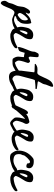

<svg xmlns="http://www.w3.org/2000/svg" viewBox="1602 -2799 1366 4862"><g transform="rotate(90 2285.0 -368.0)"><path d="M577 -145Q599 -163 615.5 -159.5Q632 -156 632 -128Q632 -119 628 -110Q624 -101 619 -94.5Q614 -88 604 -79.5Q594 -71 588.5 -67Q583 -63 571.5 -55.5Q560 -48 557 -46Q534 -30 508 -20Q489 -11 438.5 -1Q388 9 359 9Q335 9 292 -7.5Q249 -24 218.5 -38Q188 -52 188 -49Q188 -49 181 -49Q174 -49 165.5 -50Q157 -51 141 -40.5Q125 -30 108 -8Q83 23 63 76.5Q43 130 35 144Q25 164 14.5 190Q4 216 -6 234Q-16 252 -33 272Q-48 290 -56.5 294Q-65 298 -85 290Q-109 281 -119.5 243.5Q-130 206 -123 178Q-119 161 -99.5 132.5Q-80 104 -75 91Q-69 75 -62 43Q-55 11 -50 -2Q-43 -23 -24 -61.5Q-5 -100 2 -119Q12 -147 16.5 -188Q21 -229 27.5 -266Q34 -303 51 -332Q53 -336 57 -343.5Q61 -351 64.5 -357.5Q68 -364 73 -372.5Q78 -381 82.5 -387.5Q87 -394 92.5 -402Q98 -410 103.5 -416Q109 -422 115 -427.5Q121 -433 127.5 -437Q134 -441 140 -443Q176 -453 192 -429.5Q208 -406 190 -377Q164 -334 179 -337Q194 -342 228 -376Q268 -416 303 -437Q338 -458 384 -466Q428 -474 430 -477Q434 -478 438 -472Q442 -466 446 -455Q449 -444 452 -430Q454 -415 456 -400Q458 -385 458 -371Q457 -232 418 -190Q394 -165 381 -142Q377 -133 371.5 -130Q366 -127 362.5 -127.5Q359 -128 352 -126Q345 -124 340 -116Q326 -101 310 -101Q297 -100 276.5 -87.5Q256 -75 256 -67Q256 -64 266.5 -59Q277 -54 292 -49.5Q307 -45 323 -42Q339 -39 350 -39Q367 -39 391 -44Q400 -48 413 -52.5Q426 -57 437 -61Q448 -65 455 -69Q532 -109 577 -145ZM225 -133Q248 -133 296 -174.5Q344 -216 356 -244Q369 -276 370.5 -314Q372 -352 360 -374Q348 -395 336.5 -391.5Q325 -388 285 -349Q247 -315 214.5 -263Q182 -211 182 -187Q184 -168 198 -150.5Q212 -133 225 -133Z M1021.5 -112Q1043.5 -130 1060 -126.5Q1076.5 -123 1076.5 -95Q1077.5 -86 1073 -77Q1068.5 -68 1063.5 -61.5Q1058.5 -55 1049 -47Q1039.5 -39 1033.5 -35Q1027.5 -31 1016 -23.5Q1004.5 -16 1002.5 -14Q978.5 2 953.5 13Q951.5 14 948 15.5Q944.5 17 940.5 18.5Q936.5 20 932.5 21.5Q928.5 23 926 24L923.5 25Q862.5 50 792.5 54Q720.5 58 687.5 41Q683.5 39 655.5 27Q627.5 15 615.5 6Q592.5 -9 571.5 -59Q532.5 -149 532.5 -218Q532.5 -260 547.5 -328Q548.5 -332 551 -345Q553.5 -358 555.5 -364.5Q557.5 -371 560.5 -382.5Q563.5 -394 566.5 -402Q569.5 -410 573.5 -418.5Q577.5 -427 581.5 -434Q602.5 -463 615.5 -476Q669.5 -532 752.5 -526Q838.5 -519 845.5 -469Q851.5 -430 841 -388.5Q830.5 -347 815 -320Q799.5 -293 772 -250Q744.5 -207 732.5 -184Q688.5 -101 688.5 -85Q688.5 -72 713.5 -48Q729.5 -33 742 -30Q754.5 -27 787.5 -33Q839.5 -40 900.5 -58Q923.5 -66 967.5 -85Q1011.5 -104 1021.5 -112ZM633.5 -183Q642.5 -183 683.5 -261Q723.5 -339 723.5 -355Q723.5 -374 703 -379.5Q682.5 -385 670.5 -370Q660.5 -358 650.5 -334Q640.5 -310 634.5 -285Q629.5 -260 625.5 -237Q621.5 -214 623.5 -198.5Q625.5 -183 633.5 -183Z M1642 -162Q1663 -181 1679.5 -177.5Q1696 -174 1697 -146Q1697 -138 1694.5 -130.5Q1692 -123 1686.5 -116.5Q1681 -110 1675.5 -104Q1670 -98 1662 -92Q1654 -86 1648.5 -82Q1643 -78 1634 -72.5Q1625 -67 1622 -64Q1598 -48 1573 -38Q1571 -37 1567 -35Q1565 -30 1559 -27Q1553 -24 1541 -21Q1518 -8 1473 -3Q1428 2 1391 -0.5Q1354 -3 1343 -9Q1334 -15 1323 -34Q1312 -53 1304 -72Q1296 -91 1294 -101Q1287 -130 1289 -163Q1292 -197 1300 -269V-283Q1300 -288 1296.5 -290.5Q1293 -293 1287 -294Q1281 -294 1271 -294Q1259 -294 1244 -298Q1229 -302 1214.5 -305.5Q1200 -309 1189 -309Q1190 -309 1182 -277.5Q1174 -246 1161.5 -211Q1149 -176 1139 -170Q1103 -149 1063 -140Q1011 -128 1110 -367Q1112 -373 1120 -392Q1128 -411 1131 -418.5Q1134 -426 1140.5 -442.5Q1147 -459 1150 -469.5Q1153 -480 1156.5 -495Q1160 -510 1161.5 -523.5Q1163 -537 1163 -551Q1163 -567 1183.5 -608Q1204 -649 1216 -658Q1232 -667 1259.5 -664.5Q1287 -662 1296 -652Q1308 -637 1296 -536Q1287 -470 1288 -451Q1289 -431 1299 -419Q1311 -409 1320 -409.5Q1329 -410 1354 -425Q1391 -446 1407.5 -445Q1424 -444 1438 -422Q1449 -406 1448 -393Q1447 -380 1433 -343Q1413 -290 1397 -222Q1385 -168 1389.5 -142Q1394 -116 1422 -81Q1434 -64 1441 -62Q1444 -61 1451.5 -63.5Q1459 -66 1467.5 -69.5Q1476 -73 1479 -74Q1510 -82 1520 -87Q1597 -127 1642 -162Z M2131.5 -121Q2154.5 -137 2170.5 -131.5Q2186.5 -126 2184.5 -98Q2183.5 -91 2180 -83.5Q2176.5 -76 2170.5 -70Q2164.5 -64 2159 -59Q2153.5 -54 2144.5 -48.5Q2135.5 -43 2129.5 -40Q2123.5 -37 2114 -32Q2104.5 -27 2101.5 -25Q2076.5 -12 2049.5 -4Q2048.5 -3 2025 11.5Q2001.5 26 1971.5 43.5Q1941.5 61 1922.5 67Q1896.5 76 1868.5 81Q1840.5 86 1809.5 87.5Q1778.5 89 1750 81Q1721.5 73 1702.5 57Q1679.5 36 1665 -0.5Q1650.5 -37 1646 -79.5Q1641.5 -122 1641.5 -159Q1641.5 -196 1644.5 -230Q1645.5 -235 1656 -315.5Q1666.5 -396 1676 -473.5L1685.5 -551Q1673.5 -558 1640.5 -561Q1620.5 -562 1599.5 -561Q1550.5 -561 1530.5 -564Q1526.5 -565 1519 -565Q1511.5 -565 1504 -565Q1496.5 -565 1489 -565Q1481.5 -565 1477 -566.5Q1472.5 -568 1471.5 -571Q1469.5 -587 1484.5 -594Q1485.5 -595 1498 -602.5Q1510.5 -610 1524 -617Q1537.5 -624 1560.5 -629.5Q1583.5 -635 1607.5 -634Q1682.5 -627 1701 -629.5Q1719.5 -632 1737.5 -651Q1764.5 -676 1809.5 -782Q1811.5 -786 1815.5 -794Q1832.5 -834 1843.5 -857Q1854.5 -880 1874.5 -915.5Q1894.5 -951 1918.5 -975Q1942.5 -999 1968.5 -1012Q2052.5 -1052 2052.5 -1007Q2052.5 -981 2013.5 -890Q2002.5 -865 1997.5 -851Q1991.5 -833 1987.5 -808Q1983.5 -783 1968.5 -758Q1944.5 -716 1928.5 -687Q1909.5 -653 1914.5 -647Q1919.5 -639 2015.5 -629Q2082.5 -622 2097 -617Q2111.5 -612 2109.5 -598Q2107.5 -579 2087.5 -582Q2079.5 -583 2055.5 -583Q2031.5 -582 2001.5 -580Q1971.5 -578 1939.5 -574Q1908.5 -570 1887.5 -568Q1876.5 -566 1858.5 -504Q1840.5 -442 1819 -353.5Q1797.5 -265 1787.5 -235Q1736.5 -82 1800.5 -25Q1829.5 1 1854.5 0Q1869.5 0 1887.5 -11Q1890.5 -15 1908 -23Q1925.5 -31 1944 -37.5Q1962.5 -44 1982 -51Q2001.5 -58 2002.5 -58Q2082.5 -90 2131.5 -121Z M2588 -112Q2610 -130 2626.5 -126.5Q2643 -123 2643 -95Q2644 -86 2639.5 -77Q2635 -68 2630 -61.5Q2625 -55 2615.5 -47Q2606 -39 2600 -35Q2594 -31 2582.5 -23.5Q2571 -16 2569 -14Q2545 2 2520 13Q2518 14 2514.5 15.5Q2511 17 2507 18.5Q2503 20 2499 21.5Q2495 23 2492.5 24L2490 25Q2429 50 2359 54Q2287 58 2254 41Q2250 39 2222 27Q2194 15 2182 6Q2159 -9 2138 -59Q2099 -149 2099 -218Q2099 -260 2114 -328Q2115 -332 2117.5 -345Q2120 -358 2122 -364.5Q2124 -371 2127 -382.5Q2130 -394 2133 -402Q2136 -410 2140 -418.5Q2144 -427 2148 -434Q2169 -463 2182 -476Q2236 -532 2319 -526Q2405 -519 2412 -469Q2418 -430 2407.5 -388.5Q2397 -347 2381.5 -320Q2366 -293 2338.5 -250Q2311 -207 2299 -184Q2255 -101 2255 -85Q2255 -72 2280 -48Q2296 -33 2308.5 -30Q2321 -27 2354 -33Q2406 -40 2467 -58Q2490 -66 2534 -85Q2578 -104 2588 -112ZM2200 -183Q2209 -183 2250 -261Q2290 -339 2290 -355Q2290 -374 2269.5 -379.5Q2249 -385 2237 -370Q2227 -358 2217 -334Q2207 -310 2201 -285Q2196 -260 2192 -237Q2188 -214 2190 -198.5Q2192 -183 2200 -183Z M3606.5 -139Q3627.5 -157 3643.5 -153.5Q3659.5 -150 3659.5 -123Q3659.5 -116 3657 -109Q3654.5 -102 3649.5 -95Q3644.5 -88 3639.5 -83Q3634.5 -78 3626.5 -72Q3618.5 -66 3613 -62Q3607.5 -58 3599.5 -52.5Q3591.5 -47 3587.5 -45Q3565.5 -29 3540.5 -19Q3538.5 -18 3531.5 -15Q3524.5 -12 3518.5 -10L3512.5 -8Q3453.5 16 3386.5 20Q3316.5 24 3284.5 8Q3280.5 6 3253.5 -5.5Q3226.5 -17 3215.5 -25Q3201.5 -35 3190.5 -53Q3175.5 -39 3159.5 -26Q3138.5 -11 3116.5 -1Q3058.5 29 3033.5 42Q2989.5 65 2956 55Q2922.5 45 2877.5 -5Q2841.5 -45 2835 -60Q2828.5 -75 2828.5 -118Q2828.5 -179 2847.5 -245Q2865.5 -312 2862.5 -318Q2856.5 -324 2791.5 -256Q2726.5 -188 2663.5 -112.5Q2600.5 -37 2600.5 -25Q2600.5 -15 2590 -3.5Q2579.5 8 2563.5 15Q2547.5 22 2535.5 19Q2515.5 16 2507.5 -15Q2501.5 -36 2506 -52.5Q2510.5 -69 2535.5 -111Q2549.5 -137 2589.5 -229.5Q2629.5 -322 2657.5 -360Q2662.5 -367 2667.5 -372Q2678.5 -385 2697 -391.5Q2715.5 -398 2729.5 -390Q2734.5 -386 2737 -369.5Q2739.5 -353 2743.5 -352Q2749.5 -351 2772.5 -369Q2812.5 -401 2899.5 -421Q2934.5 -431 2945 -428.5Q2955.5 -426 2970.5 -411Q2991.5 -389 2992 -357Q2992.5 -325 2973.5 -298Q2957.5 -274 2934.5 -202.5Q2911.5 -131 2911.5 -104Q2911.5 -85 2923 -62Q2934.5 -39 2951 -24Q2967.5 -9 2982.5 -9Q3002.5 -9 3069.5 -48Q3126.5 -80 3163.5 -111Q3135.5 -184 3135.5 -241Q3135.5 -282 3149.5 -348Q3150.5 -352 3153.5 -364Q3156.5 -376 3158 -382.5Q3159.5 -389 3162.5 -400Q3165.5 -411 3168 -418.5Q3170.5 -426 3174.5 -434.5Q3178.5 -443 3182.5 -449Q3202.5 -478 3214.5 -490Q3267.5 -544 3346.5 -538Q3429.5 -531 3437.5 -483Q3442.5 -445 3432.5 -405.5Q3422.5 -366 3407.5 -340Q3392.5 -314 3366 -272.5Q3339.5 -231 3328.5 -209Q3285.5 -129 3285.5 -113Q3285.5 -101 3309.5 -78Q3325.5 -63 3337.5 -61Q3349.5 -58 3381.5 -63Q3431.5 -71 3489.5 -88Q3512.5 -95 3554.5 -113Q3596.5 -131 3606.5 -139ZM3280.5 -283Q3319.5 -358 3319.5 -373Q3319.5 -392 3299.5 -397Q3279.5 -402 3268.5 -388Q3258.5 -376 3249 -353Q3239.5 -330 3234.5 -306Q3228.5 -283 3224.5 -260Q3221.5 -238 3223.5 -223Q3225.5 -208 3232.5 -208Q3241.5 -208 3280.5 -283Z M4163 -123Q4185 -141 4201 -138Q4217 -135 4218 -106Q4218 -99 4215.5 -91.5Q4213 -84 4207.5 -77Q4202 -70 4197 -64.5Q4192 -59 4183.5 -52.5Q4175 -46 4169.5 -42.5Q4164 -39 4155 -33Q4146 -27 4143 -25Q4119 -9 4094 2Q4078 9 4040 21.5Q4002 34 3943 49.5Q3884 65 3828 61.5Q3772 58 3744 30Q3733 19 3719 -2Q3705 -23 3694.5 -43Q3684 -63 3679 -76Q3666 -111 3667 -173Q3676 -362 3829 -497Q3865 -527 3882 -533.5Q3899 -540 3946 -540Q4032 -540 4077.5 -502Q4123 -464 4112 -402Q4105 -371 4098.5 -363.5Q4092 -356 4069 -353Q4038 -350 4010.5 -365.5Q3983 -381 3989 -399Q3995 -414 3982.5 -429.5Q3970 -445 3952 -445Q3919 -445 3851.5 -375.5Q3784 -306 3784 -271Q3784 -258 3770 -233Q3755 -211 3756 -157Q3758 -104 3773 -82Q3797 -46 3853.5 -32.5Q3910 -19 3957 -28Q3982 -32 4011 -44Q4064 -65 4108 -99Q4142 -124 4155 -118Q4156 -118 4158.5 -120Q4161 -122 4163 -123Z M4641.5 -112Q4663.5 -130 4680 -126.5Q4696.5 -123 4696.5 -95Q4697.5 -86 4693 -77Q4688.5 -68 4683.5 -61.5Q4678.5 -55 4669 -47Q4659.5 -39 4653.5 -35Q4647.5 -31 4636 -23.5Q4624.5 -16 4622.5 -14Q4598.5 2 4573.5 13Q4571.5 14 4568 15.5Q4564.5 17 4560.5 18.5Q4556.5 20 4552.5 21.5Q4548.5 23 4546 24L4543.5 25Q4482.5 50 4412.5 54Q4340.5 58 4307.5 41Q4303.5 39 4275.5 27Q4247.5 15 4235.5 6Q4212.5 -9 4191.5 -59Q4152.5 -149 4152.5 -218Q4152.5 -260 4167.5 -328Q4168.5 -332 4171 -345Q4173.5 -358 4175.5 -364.5Q4177.5 -371 4180.5 -382.5Q4183.5 -394 4186.5 -402Q4189.5 -410 4193.5 -418.5Q4197.5 -427 4201.5 -434Q4222.5 -463 4235.5 -476Q4289.5 -532 4372.5 -526Q4458.5 -519 4465.5 -469Q4471.5 -430 4461 -388.5Q4450.5 -347 4435 -320Q4419.5 -293 4392 -250Q4364.5 -207 4352.5 -184Q4308.5 -101 4308.5 -85Q4308.5 -72 4333.5 -48Q4349.5 -33 4362 -30Q4374.5 -27 4407.5 -33Q4459.5 -40 4520.5 -58Q4543.5 -66 4587.5 -85Q4631.5 -104 4641.5 -112ZM4253.5 -183Q4262.5 -183 4303.5 -261Q4343.5 -339 4343.5 -355Q4343.5 -374 4323 -379.5Q4302.5 -385 4290.5 -370Q4280.5 -358 4270.5 -334Q4260.5 -310 4254.5 -285Q4249.5 -260 4245.5 -237Q4241.5 -214 4243.5 -198.5Q4245.5 -183 4253.5 -183Z"/></g></svg>

Font: Beth Ellen
Style: Regular
Weight: 400
Designer: Alyson Diaz
Version: Version 2.000